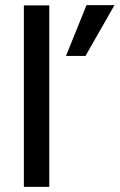

<svg xmlns="http://www.w3.org/2000/svg" viewBox="-20 -728 466 748"><path d="M313 -510H237L317 -708H426ZM172 0H73V-707H172Z"/></svg>

Font: Hind Colombo Medium
Style: Regular
Weight: 500
Designer: Jyotish Sonowal, Aditi Pimprikar
Foundry: Indian Type Foundry
Version: Version 1.000;PS 1.0;hotconv 1.0.86;makeotf.lib2.5.63406; tt